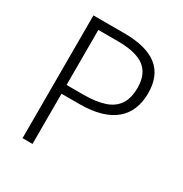

<svg xmlns="http://www.w3.org/2000/svg" viewBox="-166 -841 922 967"><g transform="rotate(30 294.5 -357.0)"><path d="M278 -714Q408 -714 471.5 -664Q535 -614 535 -512Q535 -461 518.5 -420Q502 -379 468.5 -350.5Q435 -322 383.5 -307Q332 -292 263 -292H158V0H100V-714ZM272 -663H158V-343H257Q326 -343 375 -358.5Q424 -374 449.5 -410.5Q475 -447 475 -509Q475 -589 426 -626Q377 -663 272 -663Z"/></g></svg>

Font: Noto Sans Cham Light
Style: Regular
Weight: 300
Version: Version 2.002